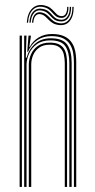

<svg xmlns="http://www.w3.org/2000/svg" viewBox="-20 -741 377 761"><path d="M273 0V-492.8Q273 -513 269.8 -531.8Q266.5 -550.5 257.2 -565.4Q248 -580.2 230.2 -589Q212.5 -597.8 183.5 -597.8Q151.2 -597.8 127.4 -581.6Q103.5 -565.5 91 -535.8H88L93 -600H102.2V-595L96 -555H97.8Q110 -578.5 133.1 -592.4Q156.2 -606.2 185.5 -606.2Q212 -606.2 229.8 -599.2Q247.5 -592.2 258 -580.2Q268.5 -568.2 273.8 -553.6Q279 -539 280.6 -523.6Q282.2 -508.2 282.2 -494V0ZM57.8 0V-600H66.8V0ZM94.2 0V-485.2Q94.2 -505.8 102.9 -525.8Q111.5 -545.8 130 -558.9Q148.5 -572 178 -572Q199.5 -572 212.9 -565.6Q226.2 -559.2 233.4 -548Q240.5 -536.8 243.1 -521.9Q245.8 -507 245.8 -490.5V0H236.8V-490Q236.8 -509 232.8 -525.8Q228.8 -542.5 216 -553.1Q203.2 -563.8 177 -563.8Q151.2 -563.8 135.1 -552.1Q119 -540.5 111.4 -522.6Q103.8 -504.8 103.8 -485.5V0ZM75.8 0V-600H85L82.2 -512.2H85.2Q94.5 -546 119.4 -567.8Q144.2 -589.5 181.8 -589.2Q229.2 -589.2 246.6 -563.9Q264 -538.5 264 -492.5V0H254.8V-491.8Q254.8 -534.2 239.1 -557.6Q223.5 -581 179.2 -581Q146.8 -581 125.9 -565.8Q105 -550.5 95.1 -528.1Q85.2 -505.8 85.2 -484.5V0ZM86.2 -651.2Q88.8 -689 107.4 -707.2Q126 -725.5 155 -719.8Q169.2 -716.8 177.9 -710.6Q186.5 -704.5 192.6 -697.5Q198.8 -690.5 204.8 -684.9Q210.8 -679.2 219.8 -677.5Q232.5 -675 239.5 -684.6Q246.5 -694.2 246.2 -713.8H251.2Q252 -692 243.6 -679.9Q235.2 -667.8 218 -670.5Q207.5 -672 200.8 -677.6Q194 -683.2 188.1 -690.1Q182.2 -697 174.2 -703.4Q166.2 -709.8 153 -712.8Q127.5 -718.8 110.4 -702.4Q93.2 -686 91.2 -651.2ZM96.5 -651.2Q98.5 -682.5 113.2 -696.5Q128 -710.5 150.2 -705.5Q163.2 -703 171.1 -696.9Q179 -690.8 185 -683.6Q191 -676.5 198 -670.9Q205 -665.2 216 -663.2Q235.2 -660 246.2 -673.9Q257.2 -687.8 256.5 -713.8H261.8Q262.2 -684.2 249.8 -668.8Q237.2 -653.2 214.8 -656.5Q202.8 -658.2 195 -663.8Q187.2 -669.2 181 -676.4Q174.8 -683.5 167.5 -689.6Q160.2 -695.8 148.8 -698.5Q128 -703.8 115.6 -690.5Q103.2 -677.2 101.5 -651.2ZM106.8 -651.2Q108.8 -673.8 118.6 -684.6Q128.5 -695.5 145.8 -691.5Q156.5 -689 164 -683.1Q171.5 -677.2 178.1 -670.1Q184.8 -663 192.9 -657.2Q201 -651.5 213.5 -649.2Q238.5 -645 253.1 -662.9Q267.8 -680.8 266.8 -713.8H272Q272.2 -677.2 256.6 -657.8Q241 -638.2 212.2 -642Q198 -644 188.8 -649.8Q179.5 -655.5 172.8 -662.6Q166 -669.8 159.2 -675.8Q152.5 -681.8 143.5 -684.2Q130 -688 121.6 -679Q113.2 -670 112 -651.2Z"/></svg>

Font: Big Shoulders Inline Display Thin Light
Style: Regular
Weight: 300
Version: Version 2.002